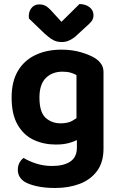

<svg xmlns="http://www.w3.org/2000/svg" viewBox="-20 -740 597 959"><path d="M259 -18Q199 -18 149 -41Q99 -64 68.5 -116Q38 -168 38 -253Q38 -332 69 -385Q100 -438 156.5 -465Q213 -492 287 -492Q341 -492 386 -478.5Q431 -465 457 -448Q475 -436 486 -419.5Q497 -403 497 -379V-66H362V-365Q350 -372 333 -377Q316 -382 292 -382Q241 -382 209 -350.5Q177 -319 177 -253Q177 -180 207.5 -152Q238 -124 283 -124Q318 -124 340 -136Q362 -148 378 -163L383 -51Q363 -38 332.5 -28Q302 -18 259 -18ZM364 -2V-97H497V2Q497 71 464.5 114.5Q432 158 377.5 178.5Q323 199 255 199Q203 199 163.5 190Q124 181 103 168Q69 146 69 108Q69 88 77.5 72.5Q86 57 98 49Q124 65 161 77Q198 89 240 89Q298 89 331 67Q364 45 364 -2ZM244 -678 287 -631 377 -720Q409 -719 428 -703.5Q447 -688 447 -664Q447 -646 437 -633.5Q427 -621 407 -604L356 -557Q340 -544 323.5 -537Q307 -530 289 -530Q274 -530 261.5 -533.5Q249 -537 235.5 -546Q222 -555 202 -573L125 -647Q122 -663 126.5 -679Q131 -695 143.5 -706.5Q156 -718 177 -718Q194 -718 208 -710.5Q222 -703 244 -678Z"/></svg>

Font: BalooTamma2Bold
Style: Bold
Weight: 700
Designer: Divya Kowshik, Shuchita Grover and Ek Type
Foundry: Ek Type
Version: Version 1.700